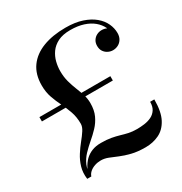

<svg xmlns="http://www.w3.org/2000/svg" viewBox="-182 -893 999 1056"><g transform="rotate(-30 317.0 -365.0)"><path d="M72.5 20Q67 -21.5 77.5 -56.2Q88 -91 106.8 -120.2Q125.5 -149.5 145.5 -174Q165.5 -198.5 179.5 -220Q193.5 -241.5 193.5 -260.5Q193.5 -303.5 181.2 -338.2Q169 -373 153 -405.2Q137 -437.5 124.8 -472.2Q112.5 -507 112.5 -550Q112.5 -620 146 -666.5Q179.5 -713 240.5 -736.5Q301.5 -760 384 -760Q445 -760 489 -745.2Q533 -730.5 561.8 -706.2Q590.5 -682 604.2 -652.2Q618 -622.5 618 -591.5Q618 -569 608.2 -553.2Q598.5 -537.5 583 -529.5Q567.5 -521.5 549.5 -521.5Q534.5 -521.5 519.8 -528.5Q505 -535.5 495 -549.8Q485 -564 485 -586Q485 -605 494 -619.2Q503 -633.5 517.8 -641.2Q532.5 -649 549.5 -649Q566.5 -649 582 -641.8Q597.5 -634.5 607.2 -621.2Q617 -608 617 -591.5H592.5Q592.5 -619.5 580.2 -645.2Q568 -671 543.8 -691.5Q519.5 -712 483.5 -723.8Q447.5 -735.5 400.5 -735.5Q352.5 -735.5 321.2 -719.8Q290 -704 272.2 -678.8Q254.5 -653.5 247.2 -624.2Q240 -595 240 -567Q240 -530 248.5 -499Q257 -468 268 -440.8Q279 -413.5 287.5 -387Q296 -360.5 296 -332.5Q296 -287.5 281 -255.2Q266 -223 242.2 -198Q218.5 -173 192.2 -150.8Q166 -128.5 143.5 -104.8Q121 -81 108 -51Q95 -21 98.5 20ZM438.5 30.5Q387.5 30.5 350.5 21.2Q313.5 12 285.2 0Q257 -12 233.8 -21.2Q210.5 -30.5 187 -30.5Q166.5 -30.5 148.2 -24.2Q130 -18 116.8 -6.8Q103.5 4.5 98.5 20H84.5Q92 -9.5 104.5 -33.8Q117 -58 135.2 -75.8Q153.5 -93.5 178.2 -103.5Q203 -113.5 235.5 -113.5Q273 -113.5 300.2 -108.5Q327.5 -103.5 350 -96.8Q372.5 -90 395.2 -85Q418 -80 446.5 -80Q470 -80 494.2 -83.2Q518.5 -86.5 538.8 -96.2Q559 -106 571.5 -124.8Q584 -143.5 584 -174H610.5Q610.5 -96 587 -51.5Q563.5 -7 524.2 11.8Q485 30.5 438.5 30.5ZM14.5 -378V-405.5H465V-378Z"/></g></svg>

Font: Bodoni Moda SC 9pt Medium
Style: Regular
Weight: 500
Designer: Owen Earl
Foundry: indestructible type
Version: Version 2.005